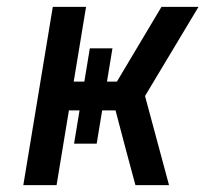

<svg xmlns="http://www.w3.org/2000/svg" viewBox="-20 -540 640 560"><path d="M48 0 134 -520H231L195 -302H226L242 -399H308L292 -302H321L451 -520H559L403 -260L473 0H375L347 -104L317 -218H278L262 -121H196L212 -218H181L145 0Z"/></svg>

Font: Iosevka SS04 Md Ex Obl
Style: Regular
Weight: 500
Width: 7
Italic angle: -9°
Monospace: yes
Designer: Belleve Invis
Foundry: Belleve Invis
Version: Version 19.0.0; ttfautohint (v1.8.4)